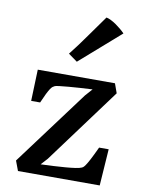

<svg xmlns="http://www.w3.org/2000/svg" viewBox="-89 -864 688 926"><g transform="rotate(10 255.0 -401.5)"><path d="M46.4 -48.3 319.3 -415 350.6 -450.2Q320.8 -448.7 290.3 -446.8Q259.8 -444.8 234.1 -442.6Q208.5 -440.4 190.7 -438.2Q172.9 -436 168.5 -434.1Q163.1 -431.6 158.2 -428Q153.3 -424.3 147.2 -415Q141.1 -405.8 132.8 -389.2Q124.5 -372.6 112.3 -344.2H68.4L73.7 -498H451.7L468.3 -451.7L195.8 -83L166.5 -50.8Q196.8 -51.8 228.3 -53.5Q259.8 -55.2 287.1 -57.4Q314.5 -59.6 335.4 -62.7Q356.4 -65.9 365.7 -70.3Q367.7 -71.3 371.1 -73.5Q374.5 -75.7 381.6 -85.7Q388.7 -95.7 400.1 -117.4Q411.6 -139.2 430.2 -179.2H477.1L464.8 0H64.5ZM208.5 -600.1Q247.1 -648.9 283 -700.2Q318.8 -751.5 356.4 -803.2Q366.7 -801.3 379.4 -794.9Q392.1 -788.6 404.8 -779.8Q417.5 -771 429.4 -761Q441.4 -751 450.2 -741.7L252.4 -568.4Z"/></g></svg>

Font: Donegal One
Style: Regular
Weight: 400
Designer: Gary Lonergan
Foundry: Sorkin Type Co.
Version: Version 1.004